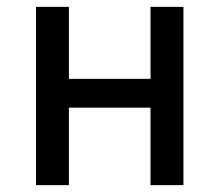

<svg xmlns="http://www.w3.org/2000/svg" viewBox="-20 -540 640 560"><path d="M85 0V-520H181V-310H419V-520H515V0H419V-226H181V0Z"/></svg>

Font: Iosevka Aile Medium
Style: Regular
Weight: 500
Designer: Belleve Invis
Foundry: Belleve Invis
Version: Version 27.3.5; ttfautohint (v1.8.4)